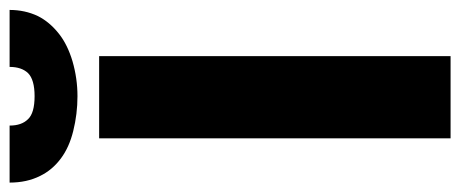

<svg xmlns="http://www.w3.org/2000/svg" viewBox="-319 -656 954 398"><g transform="rotate(-90 158.0 -457.0)"><path d="M240.7 -728.5V0H70.3V-728.5ZM157.7 -773.4Q120.6 -773.4 85.4 -782.2Q51.8 -790.5 28.8 -807.6Q4.4 -825.7 -7.8 -851.1Q-21.5 -878.4 -21.5 -914.1H96.7Q96.7 -889.2 109.9 -876Q122.6 -862.3 157.7 -862.3Q191.9 -862.3 205.6 -876Q218.3 -889.6 218.3 -914.1H336.4Q336.4 -882.3 323.7 -855.5Q311.5 -831.1 286.6 -811.5Q264.2 -793.9 230 -783.7Q194.3 -773.4 157.7 -773.4Z"/></g></svg>

Font: Lato-ExtraBold
Style: Regular
Weight: 500
Designer: Lukasz Dziedzic with Adam Twardoch and Botio Nikoltchev
Foundry: tyPoland Lukasz Dziedzic
Version: ""